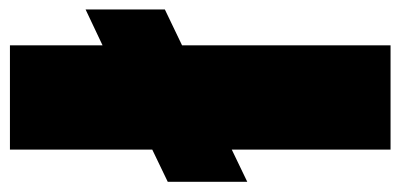

<svg xmlns="http://www.w3.org/2000/svg" viewBox="-240 -590 825 396"><g transform="rotate(90 173.0 -392.5)"><path d="M-5 -156V-319.5L69 -355V-785H284V-457.5L350.5 -489.5V-325.5L284 -293.5V0H69V-191Z"/></g></svg>

Font: Anybody ExtraExpanded ExtraBold
Style: Regular
Weight: 800
Width: 8
Designer: Tyler Finck
Foundry: Etcetera Type Company
Version: Version 1.010; ttfautohint (v1.8.3) -l 8 -r 50 -G 200 -x 14 